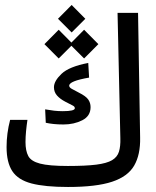

<svg xmlns="http://www.w3.org/2000/svg" viewBox="-20 -745 626 768"><path d="M252 2.9Q159.7 2.9 106 -11.2Q52.2 -25.4 29.3 -60.3Q6.3 -95.2 6.3 -156.7Q6.3 -211.4 20.5 -265.6H89.8Q86.4 -243.2 84.2 -220Q82 -196.8 82 -176.8Q82 -142.1 93 -121.1Q104 -100.1 140.1 -90.6Q176.3 -81.1 251.5 -81.1Q322.8 -81.1 365 -86.4Q407.2 -91.8 428.2 -104.2Q449.2 -116.7 455.8 -138.2Q462.4 -159.7 461.4 -191.4L450.2 -693.4H532.2L540.5 -194.8Q542 -126.5 516.8 -82.8Q491.7 -39.1 428.5 -18.1Q365.2 2.9 252 2.9ZM233.9 -247.1Q212.4 -247.1 194.3 -249Q176.3 -251 163.1 -253.9L160.6 -307.6Q179.7 -304.2 196.5 -302.2Q213.4 -300.3 231 -300.3Q279.3 -300.3 279.3 -312Q279.3 -318.4 272 -322.3Q264.6 -326.2 241.7 -337.9Q220.2 -349.1 208 -363Q195.8 -377 195.8 -396Q195.8 -420.9 226.1 -449.7Q256.3 -478.5 333 -493.2L336.4 -434.6Q256.8 -420.9 256.8 -402.3Q256.8 -395.5 266.6 -389.9Q276.4 -384.3 295.4 -374.5Q323.7 -360.4 333 -346.9Q342.3 -333.5 342.3 -316.4Q342.3 -280.8 309.1 -263.9Q275.9 -247.1 233.9 -247.1ZM316.4 -511.2 265.6 -562 214.8 -511.2 157.7 -568.4 214.8 -626 265.6 -574.7 316.4 -626 373.5 -568.4ZM266.6 -615.2 211.9 -669.9 266.6 -725.1 321.3 -669.9Z"/></svg>

Font: Cascadia Code NF SemiLight
Style: Regular
Weight: 350
Monospace: yes
Designer: Aaron Bell
Foundry: Saja Typeworks
Version: Version 2404.023; ttfautohint (v1.8.4)